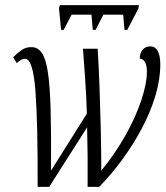

<svg xmlns="http://www.w3.org/2000/svg" viewBox="-20 -725 646 745"><path d="M217 -609 209 -692 212 -705H519L517 -692L474 -609H463L458 -668H381L351 -609H340L335 -668H258L227 -609ZM126 0Q127 -247 117.5 -372Q108 -497 77 -497Q63 -497 45 -480L31 -503Q46 -518 63.5 -530.5Q81 -543 103 -542Q127 -542 142.5 -519.5Q158 -497 166 -443.5Q174 -390 176.5 -297Q179 -204 178 -63L317 -284Q315 -353 310.5 -417Q306 -481 302 -536H359Q363 -472 366 -391Q369 -310 371 -224.5Q373 -139 373 -63Q425 -126 465 -196.5Q505 -267 527.5 -333.5Q550 -400 550 -448Q550 -469 543.5 -482.5Q537 -496 522 -498Q523 -520 534 -532.5Q545 -545 562 -545Q583 -545 592.5 -526.5Q602 -508 602 -475Q602 -417 583 -353.5Q564 -290 530.5 -227Q497 -164 454.5 -106Q412 -48 365 0H320Q321 -114 318 -231L171 0Z"/></svg>

Font: Noto Serif ExtraCondensed Light
Style: Italic
Weight: 300
Width: 2
Italic angle: -12°
Designer: Monotype Design Team
Foundry: Monotype Imaging Inc.
Version: Version 2.014; ttfautohint (v1.8.4.7-5d5b)